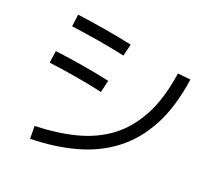

<svg xmlns="http://www.w3.org/2000/svg" viewBox="-129 -925 1258 1128"><g transform="rotate(20 500.0 -361.0)"><path d="M527 -692 509 -617Q423 -636 337.5 -650Q252 -664 167 -676L177 -752Q265 -740 352 -725.5Q439 -711 527 -692ZM161 30 160 -50Q298 -54 413.5 -83.5Q529 -113 617 -178.5Q705 -244 763.5 -353.5Q822 -463 846 -628L927 -619Q901 -439 835 -316Q769 -193 669.5 -118Q570 -43 441.5 -8Q313 27 161 30ZM476 -447 458 -371Q372 -390 286.5 -404.5Q201 -419 116 -430L127 -506Q214 -495 301.5 -480.5Q389 -466 476 -447Z"/></g></svg>

Font: Murecho
Style: Regular
Weight: 400
Designer: Neil Summerour
Foundry: Positype
Version: Version 1.010; ttfautohint (v1.8.3)